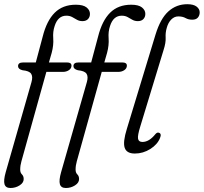

<svg xmlns="http://www.w3.org/2000/svg" viewBox="-31 -740 993 936"><path d="M57 -417.5Q57 -435.5 81.5 -435.5H143.5L177 -561Q196.5 -639 235.8 -678Q275 -717 338.5 -717Q374.5 -717 391 -703.8Q407.5 -690.5 407.5 -672.5Q407.5 -657 398 -647Q388.5 -637 371 -637Q356 -637 344.5 -643.5Q333 -650 321 -656.8Q309 -663.5 292.5 -663.5Q251.5 -663.5 235.5 -613.5Q226 -586 228.5 -553Q231 -520 221 -482.5L207.5 -435.5H296Q317.5 -435.5 317.5 -420Q317.5 -406.5 305 -398Q292.5 -389.5 275 -389.5H195L73.5 46Q67.5 66.5 67.5 87Q67.5 102 76 110.2Q84.5 118.5 84.5 133Q84.5 151 64.5 163.8Q44.5 176.5 20 176.5Q-3.5 176.5 -9 158Q-14.5 139.5 -3 99L122.5 -340Q130 -366.5 120.8 -380.5Q111.5 -394.5 79 -397.5Q57 -403 57 -417.5ZM327 -417.5Q327 -435.5 351.5 -435.5H413.5L447 -561Q466.5 -639 505.8 -678Q545 -717 608.5 -717Q644.5 -717 661 -703.8Q677.5 -690.5 677.5 -672.5Q677.5 -657 668 -647Q658.5 -637 641 -637Q626 -637 614.5 -643.5Q603 -650 591 -656.8Q579 -663.5 562.5 -663.5Q521.5 -663.5 505.5 -613.5Q496 -586 498.5 -553Q501 -520 491 -482.5L477.5 -435.5H566Q587.5 -435.5 587.5 -420Q587.5 -406.5 575 -398Q562.5 -389.5 545 -389.5H465L343.5 46Q337.5 66.5 337.5 87Q337.5 102 346 110.2Q354.5 118.5 354.5 133Q354.5 151 334.5 163.8Q314.5 176.5 290 176.5Q266.5 176.5 261 158Q255.5 139.5 267 99L392.5 -340Q400 -366.5 390.8 -380.5Q381.5 -394.5 349 -397.5Q327 -403 327 -417.5ZM882 -719.5Q912.5 -719.5 927.5 -707.8Q942.5 -696 942.5 -680Q942.5 -664.5 933.5 -654.2Q924.5 -644 906.5 -644Q887.5 -644 873.5 -652Q859.5 -660 838 -660Q819 -660 804 -645Q789 -630 782 -604.5Q775 -581 776.5 -556.5Q778 -532 766.5 -496.5L653 -124Q639 -79 642 -63.5Q645 -48 663.5 -48Q696 -48 726.5 -86Q735 -96 743.5 -93Q758 -88.5 749 -67Q736.5 -35.5 701.5 -13.5Q666.5 8.5 626.5 8.5Q586 8.5 576.8 -19.8Q567.5 -48 587.5 -112L727 -571Q751 -649.5 790 -684.5Q829 -719.5 882 -719.5Z"/></svg>

Font: Fraunces 72pt S100 Light
Style: Italic
Weight: 300
Italic angle: -16°
Version: Version 1.000; ttfautohint (v1.8.3)